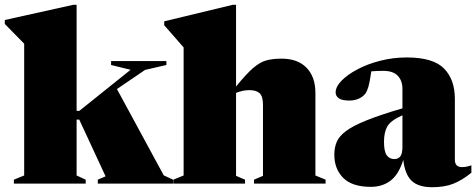

<svg xmlns="http://www.w3.org/2000/svg" viewBox="-39 -767 1989 802"><path d="M281 -34 319 -16.5V0H19V-16.5L62 -34V-584.5L-19 -667V-683.5L267.5 -747H281V-304H292.5L506.5 -475.5L425 -495.5V-512H656V-495.5L567 -475L449.5 -395L645 -34.5L684 -16.5V0H369.5V-16.5L402 -30.5L292 -267.5H281Z M984.5 0H685V-16.5L728 -34V-569L647 -661.5V-678L933.5 -747H947V-405.5Q989.5 -458 1018.2 -482.8Q1047 -507.5 1073.8 -514.8Q1100.5 -522 1137.5 -522Q1204.5 -522 1241.5 -484Q1278.5 -446 1278.5 -378.5V-34L1321 -16.5V0H1022V-16.5L1059.5 -32.5V-329Q1059.5 -364.5 1045.5 -377.5Q1031.5 -390.5 1002.5 -390.5Q990 -390.5 976.8 -388Q963.5 -385.5 947 -379V-32.5L984.5 -16.5Z M1930 -45.5Q1890.5 -13.5 1853.8 0.8Q1817 15 1766.5 15Q1709 15 1680.8 -11.5Q1652.5 -38 1645.5 -99.5Q1627 -39 1592.8 -12.8Q1558.5 13.5 1510.5 13.5Q1432 13.5 1394.8 -23.8Q1357.5 -61 1357.5 -121Q1357.5 -150.5 1367.5 -174.2Q1377.5 -198 1406.5 -219.8Q1435.5 -241.5 1492 -264.2Q1548.5 -287 1642 -314.5V-396Q1642 -430 1622.5 -450.5Q1603 -471 1562.5 -471Q1533 -471 1512 -469Q1505.5 -424 1500.2 -405.8Q1495 -387.5 1487.5 -376.5Q1478.5 -364 1460.8 -355.5Q1443 -347 1420 -347Q1389.5 -347 1376.2 -356.5Q1363 -366 1363 -381Q1363 -404.5 1387.5 -429.8Q1412 -455 1453.8 -477.2Q1495.5 -499.5 1549 -513.2Q1602.5 -527 1660 -527Q1770.5 -527 1815.8 -480.8Q1861 -434.5 1861 -354V-100Q1861 -69 1890.5 -69Q1910 -69 1930 -76.5ZM1565 -174.5Q1565 -135 1576.2 -118.8Q1587.5 -102.5 1608.5 -102.5Q1624 -102.5 1633 -113.5Q1642 -124.5 1642 -154.5V-285.5Q1593 -263.5 1579 -239.2Q1565 -215 1565 -174.5Z"/></svg>

Font: Newsreader Display ExtraBold
Style: Regular
Weight: 800
Designer: Hugues Gentile
Foundry: Production Type
Version: Version 1.001